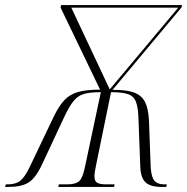

<svg xmlns="http://www.w3.org/2000/svg" viewBox="-82 -734 735 754"><path d="M-62 0 -59 -10H-51Q-20 -10 -2 -24.5Q16 -39 34 -77L130 -278Q150 -319 171.5 -341.5Q193 -364 225.5 -373Q258 -382 311 -382L156 -704L158 -714H633L631 -705L360 -381Q413 -382 443.5 -371Q474 -360 487.5 -333.5Q501 -307 503 -260L510 -74Q513 -36 525.5 -23Q538 -10 562 -10H573L571 0H552Q509 0 490 -17.5Q471 -35 469 -77L462 -262Q461 -309 452.5 -332.5Q444 -356 421.5 -364Q399 -372 354 -372L295 -84Q292 -71 290.5 -60Q289 -49 289 -42Q289 -22 300 -16Q311 -10 336 -10H368L366 0H147L149 -10H182Q215 -10 229 -22.5Q243 -35 252 -80L314 -372Q273 -372 249 -365.5Q225 -359 207.5 -338Q190 -317 170 -274L82 -86Q58 -35 30.5 -17.5Q3 0 -48 0ZM349 -383 618 -704H198Z"/></svg>

Font: Noto Serif Display SemiCondensed ExtraLight
Style: Italic
Weight: 200
Width: 4
Italic angle: -12°
Designer: Monotype Design Team
Foundry: Monotype Imaging Inc.
Version: Version 2.009